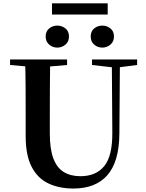

<svg xmlns="http://www.w3.org/2000/svg" viewBox="-20 -1090 858 1129"><path d="M316.7 -810.1Q289.9 -810.1 269.2 -827.7Q248.5 -845.3 248.5 -875.5Q248.5 -906 269.2 -922.8Q289.9 -939.5 316.7 -939.5Q344 -939.5 364.8 -922.8Q385.6 -906 385.6 -875.5Q385.6 -845.3 364.8 -827.7Q344 -810.1 316.7 -810.1ZM582 -810.1Q554.3 -810.1 533.8 -827.7Q513.4 -845.3 513.4 -875.5Q513.4 -906 533.8 -922.8Q554.3 -939.5 582 -939.5Q608.3 -939.5 629.3 -922.8Q650.2 -906 650.2 -875.5Q650.2 -845.3 629.3 -827.7Q608.3 -810.1 582 -810.1ZM285.7 -1004.4V-1070.3H613.3V-1004.4ZM411.6 18.6Q328.6 18.6 265.1 -11.1Q201.7 -40.8 166.3 -108.6Q130.9 -176.3 130.9 -290V-400.9Q130.9 -485.1 130.6 -570.6Q130.2 -656.1 127.5 -740.5H274.9Q273.9 -656.3 273.4 -571.6Q272.9 -486.9 272.9 -400.9V-305Q272.9 -213.4 293.8 -158.2Q314.7 -102.9 355.1 -78.4Q395.4 -53.9 453 -53.9Q545.1 -53.9 593.5 -114Q641.9 -174.1 640.5 -312.5L637.5 -740.5H685.2L682 -304.3Q680.6 -138.8 611.5 -60.1Q542.4 18.6 411.6 18.6ZM39.2 -707.9V-740.5H374.4V-707.9L218.8 -694.2H191.8ZM521.1 -707.9V-740.5H786.3V-707.9L674.7 -693.5H646.5Z"/></svg>

Font: Early Summer Mincho VF
Style: Regular
Weight: 250
Designer: GuiWonder
Version: Version 1.002